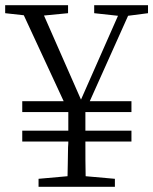

<svg xmlns="http://www.w3.org/2000/svg" viewBox="-28 -722 592 742"><path d="M416 0V-31L303 -41C302 -77 302 -122 302 -175H480V-217H302V-289H480V-331H319L467 -661L544 -671V-702H336V-671L428 -661L285 -337L142 -662L235 -671V-702H-8V-671L64 -663L218 -331H58V-289H236V-217H58V-175H236C236 -170 236 -163 235 -153C234 -108 234 -70 233 -41L121 -31V0Z"/></svg>

Font: AllPunType Light
Style: Regular
Weight: 300
Version: 1.0